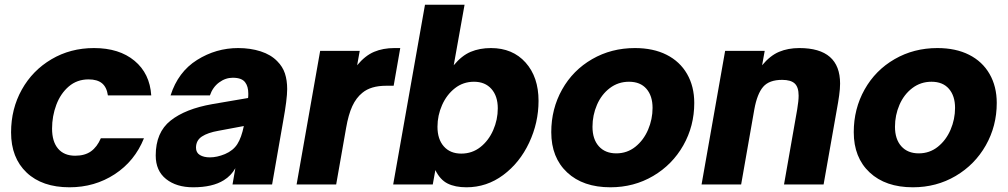

<svg xmlns="http://www.w3.org/2000/svg" viewBox="-20 -783 4277 815"><path d="M27 -221Q27 -321 72.5 -402.5Q118 -484 198.5 -531.5Q279 -579 379 -579Q486 -579 551 -525Q616 -471 622 -378H438Q433 -413 413 -429.5Q393 -446 356 -446Q307 -446 272 -416Q237 -386 219 -338Q201 -290 201 -237Q201 -182 226.5 -152Q252 -122 299 -122Q340 -122 366 -140.5Q392 -159 408 -196H591Q552 -99 467 -43.5Q382 12 275 12Q159 12 93 -50.5Q27 -113 27 -221Z M641 -123Q641 -221 704 -271Q767 -321 881 -341L1033 -367Q1034 -373 1034 -385Q1034 -416 1021 -433Q1007 -453 968 -453Q937 -453 910 -433Q883 -413 871 -378H704Q736 -478 816.5 -528.5Q897 -579 991 -579Q1043 -579 1086.5 -565Q1130 -551 1157 -523Q1180 -500 1189.5 -471Q1199 -442 1199 -405Q1199 -362 1182 -269L1135 0H967L979 -69Q961 -37 930 -18Q882 12 800 12Q729 12 685 -23Q641 -58 641 -123ZM935 -129Q970 -144 987.5 -171.5Q1005 -199 1015 -248L908 -228Q862 -220 837 -203.5Q812 -187 812 -156Q812 -135 828.5 -125Q845 -115 871 -115Q901 -115 935 -129Z M1239 0 1339 -567H1507L1496 -506Q1530 -547 1568 -563Q1606 -579 1654 -579H1679L1651 -419H1619Q1554 -419 1518 -389Q1492 -368 1475.5 -332.5Q1459 -297 1449 -239L1407 0Z M1828 -61 1817 0H1649L1784 -763H1952L1906 -506Q1940 -547 1978 -563Q2016 -579 2064 -579Q2156 -579 2211 -517.5Q2266 -456 2266 -355Q2266 -262 2226 -177Q2186 -92 2116 -40Q2046 12 1960 12Q1912 12 1880 -4Q1848 -20 1828 -61ZM2093 -323Q2093 -375 2066 -405.5Q2039 -436 1992 -436Q1946 -436 1911 -408.5Q1876 -381 1856.5 -337Q1837 -293 1837 -245Q1837 -192 1864 -161.5Q1891 -131 1938 -131Q1984 -131 2019 -158.5Q2054 -186 2073.5 -230.5Q2093 -275 2093 -323Z M2320 -222Q2320 -321 2366 -403Q2412 -485 2493.5 -532Q2575 -579 2675 -579Q2753 -579 2809.5 -550.5Q2866 -522 2896.5 -469Q2927 -416 2927 -346Q2927 -248 2880.5 -166Q2834 -84 2752.5 -36Q2671 12 2571 12Q2455 12 2387.5 -51Q2320 -114 2320 -222ZM2750 -325Q2750 -376 2724 -406Q2698 -436 2650 -436Q2604 -436 2568.5 -409Q2533 -382 2514 -338Q2495 -294 2495 -245Q2495 -192 2522 -162Q2549 -132 2596 -132Q2642 -132 2677 -160Q2712 -188 2731 -232.5Q2750 -277 2750 -325Z M2958 0 3058 -567H3226L3215 -506Q3249 -547 3287 -563Q3325 -579 3373 -579Q3546 -579 3546 -428Q3546 -406 3542 -377.5Q3538 -349 3532 -317L3476 0H3308L3364 -319Q3370 -355 3370 -377Q3370 -413 3353.5 -428.5Q3337 -444 3300 -444Q3245 -444 3219.5 -414.5Q3194 -385 3182 -319L3126 0Z M3604 -222Q3604 -321 3650 -403Q3696 -485 3777.5 -532Q3859 -579 3959 -579Q4037 -579 4093.5 -550.5Q4150 -522 4180.5 -469Q4211 -416 4211 -346Q4211 -248 4164.5 -166Q4118 -84 4036.5 -36Q3955 12 3855 12Q3739 12 3671.5 -51Q3604 -114 3604 -222ZM4034 -325Q4034 -376 4008 -406Q3982 -436 3934 -436Q3888 -436 3852.5 -409Q3817 -382 3798 -338Q3779 -294 3779 -245Q3779 -192 3806 -162Q3833 -132 3880 -132Q3926 -132 3961 -160Q3996 -188 4015 -232.5Q4034 -277 4034 -325Z"/></svg>

Font: Open Sauce One Black Italic
Style: Regular
Weight: 900
Italic angle: -10°
Designer: Alfredo Marco Pradil
Foundry: Creative Sauce Fz LLC
Version: Version 1.477